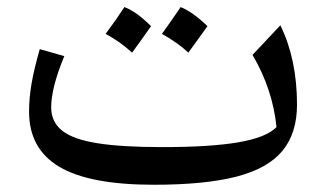

<svg xmlns="http://www.w3.org/2000/svg" viewBox="-20 -508 909 535"><path d="M750.5 -153.8Q739.7 -259.8 683.6 -355L761.2 -437.5Q807.6 -342.8 807.6 -216.3Q807.6 -137.7 767.6 -88.4Q727.5 -39.1 639.9 -16.1Q552.2 6.8 408.7 6.8Q229.5 6.8 145.3 -43.2Q61 -93.3 61 -196.8Q61 -234.9 67.9 -274.9Q74.7 -314.9 90.8 -371.1L159.2 -351.6Q122.6 -263.7 122.6 -208.5Q122.6 -168.5 153.1 -144Q183.6 -119.6 251.5 -108.9Q319.3 -98.1 431.6 -98.1Q567.9 -98.1 645 -111.6Q722.2 -125 750.5 -153.8ZM274.4 -413.6Q303.7 -453.1 326.7 -488.3Q360.4 -475.6 400.9 -435.1Q387.7 -416 374.5 -397.9Q361.3 -379.9 348.1 -361.3Q314.5 -392.1 274.4 -413.6ZM431.2 -413.6Q452.6 -442.9 483.4 -488.3Q516.6 -475.1 558.1 -435.1Q528.3 -393.1 504.9 -361.3Q475.1 -389.2 431.2 -413.6Z"/></svg>

Font: Pinar-DS1-FD Medium
Style: Regular
Weight: 500
Designer: Amin Abedi
Version: Version 3.000